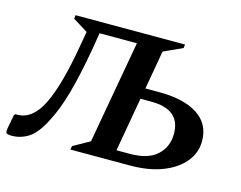

<svg xmlns="http://www.w3.org/2000/svg" viewBox="-103 -686 1028 820"><g transform="rotate(15 410.5 -276.0)"><path d="M243 -434Q222 -315 199 -234Q176 -153 147 -99Q115 -36 80.5 -14Q46 8 7 8Q-13 8 -17 3Q-21 -2 -19 -16L-7 -80L-2 -85H6Q74 -85 116.5 -172.5Q159 -260 189 -435L201 -503L135 -544L137 -560H621L619 -544L536 -506L506 -335H567Q676 -335 737 -295.5Q798 -256 798 -180Q798 -128 764.5 -87.5Q731 -47 670.5 -23.5Q610 0 527 0H264L267 -16L340 -57L421 -512H256ZM455 -48H515Q594 -48 634 -84.5Q674 -121 674 -179Q674 -287 545 -287H497Z"/></g></svg>

Font: Spectral SC SemiBold
Style: Italic
Weight: 600
Italic angle: -10°
Designer: Jean-Baptiste Levee
Foundry: Production Type
Version: Version 2.001